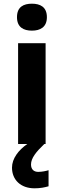

<svg xmlns="http://www.w3.org/2000/svg" viewBox="-20 -780 345 1040"><path d="M153 -760C108 -760 72 -743 72 -687C72 -632 108 -614 153 -614C197 -614 234 -632 234 -687C234 -743 197 -760 153 -760ZM148 111C148 77 175 43 220 0H227V-546H78V0H128C80 33 45 79 45 128C45 194 92 240 167 240C199 240 222 235 243 229V142C230 146 208 151 187 151C164 151 148 138 148 111Z"/></svg>

Font: Noto Sans Javanese
Style: Bold
Weight: 700
Designer: Monotype Design Team
Foundry: Monotype Imaging Inc.
Version: Version 2.005